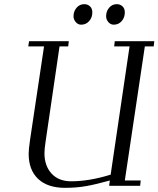

<svg xmlns="http://www.w3.org/2000/svg" viewBox="-20 -902 769 932"><path d="M117.2 -676.8 121.1 -702.1H314L311 -676.8H269L201.2 -213.9Q195.8 -178.2 195.8 -158.2Q195.8 -97.2 230.2 -59.6Q264.6 -22 325.2 -22Q413.1 -22 517.1 -54.2L608.9 -676.8H534.2L537.1 -702.1H729L726.1 -676.8H683.1L585.9 -25.9H663.1L660.2 0H509.8L513.2 -25.9Q446.8 -7.3 399.2 1.2Q351.6 9.8 295.9 9.8Q210.9 9.8 165 -33.7Q119.1 -77.1 119.1 -155.8Q119.1 -176.3 126 -224.1L193.8 -676.8ZM336.9 -823.2Q336.9 -847.2 351.8 -864.5Q366.7 -881.8 389.2 -881.8Q405.3 -881.8 416.7 -871.3Q428.2 -860.8 428.2 -841.8Q428.2 -816.9 412.8 -799.6Q397.5 -782.2 374 -782.2Q358.4 -782.2 347.7 -794.9Q336.9 -807.6 336.9 -823.2ZM495.1 -823.2Q495.1 -847.2 509.8 -864.5Q524.4 -881.8 546.9 -881.8Q563 -881.8 574.5 -871.3Q585.9 -860.8 585.9 -841.8Q585.9 -816.9 570.8 -799.6Q555.7 -782.2 532.2 -782.2Q516.6 -782.2 505.9 -794.9Q495.1 -807.6 495.1 -823.2Z"/></svg>

Font: Dehuti Alt
Style: Italic
Weight: 400
Version: Version 1.2